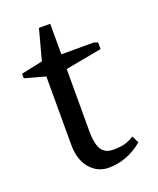

<svg xmlns="http://www.w3.org/2000/svg" viewBox="-123 -708 654 796"><g transform="rotate(-20 203.5 -310.0)"><path d="M194.8 -432.1V-160.2Q194.8 -127 200 -104.5Q205.1 -82 215.1 -71Q225.1 -60.1 236.3 -55.9Q247.6 -51.8 263.2 -51.8Q292.5 -51.8 312.3 -56.9Q332 -62 355 -76.2L370.1 -44.9Q301.3 12.2 219.2 12.2Q171.4 12.2 138.2 -25.6Q105 -63.5 105 -131.8V-432.1L14.2 -457V-477.1L108.9 -497.1L145 -631.8H194.8V-497.1H337.9L355 -491.2V-461.9Z"/></g></svg>

Font: Amethysta
Style: Regular
Weight: 400
Designer: Konstantin Vinogradov, Alexei Vanyashin
Foundry: Cyreal (www.cyreal.org)
Version: Version 1.003